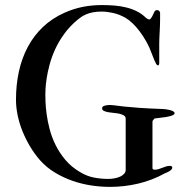

<svg xmlns="http://www.w3.org/2000/svg" viewBox="-20 -732 748 763"><path d="M43.5 -335.4Q43.5 -395 55.2 -448.2Q66.9 -501.5 90.8 -546.1Q114.7 -590.8 151.1 -625.2Q187.5 -659.7 236.8 -681.6Q272 -697.3 308.6 -704.6Q345.2 -711.9 384.8 -711.9Q409.7 -711.9 434.3 -710Q459 -708 481.7 -702.4Q504.4 -696.8 524.4 -686.8Q544.4 -676.8 560.5 -660.6Q567.4 -654.8 573.7 -654.8Q576.2 -654.8 579.1 -658.2Q582 -661.6 584.5 -666.3Q586.9 -670.9 589.1 -675.8Q591.3 -680.7 592.8 -683.6Q596.7 -691.9 603.5 -691.9Q609.4 -691.9 612.3 -689Q615.2 -686 616.2 -681.6V-654.8Q616.2 -643.1 615.7 -630.1Q615.2 -617.2 614.5 -604.7Q613.8 -592.3 613.3 -580.8Q612.8 -569.3 612.8 -561V-481.4Q612.8 -472.2 606.9 -472.2Q604 -472.2 600.6 -478Q597.2 -483.9 593.8 -491.9Q590.3 -500 587.4 -508.1Q584.5 -516.1 582.5 -520.5Q574.2 -543.9 561.8 -566.2Q549.3 -588.4 535.4 -606.9Q521.5 -625.5 506.8 -639.4Q492.2 -653.3 479.5 -660.6Q454.1 -675.3 428.7 -680.7Q403.3 -686 384.8 -686Q364.3 -686 349.4 -683.1Q334.5 -680.2 323 -675.3Q311.5 -670.4 303.2 -664.8Q294.9 -659.2 288.6 -653.8Q256.8 -627.4 234.9 -596.9Q212.9 -566.4 198.7 -535.2Q184.6 -503.9 176.8 -474.1Q168.9 -444.3 165.3 -419.9Q161.6 -395.5 160.9 -378.2Q160.2 -360.8 160.2 -355Q160.2 -346.7 160.9 -326.2Q161.6 -305.7 165.3 -278.3Q168.9 -251 177.2 -219Q185.5 -187 200.9 -155.8Q216.3 -124.5 240 -96.4Q263.7 -68.4 297.9 -48.3Q324.2 -32.2 352.3 -26.6Q380.4 -21 410.2 -21Q423.3 -21 436 -23.4Q448.7 -25.9 458.3 -30.5Q467.8 -35.2 473.6 -41.7Q479.5 -48.3 479.5 -56.6V-260.3Q479.5 -268.6 472.7 -272.9Q465.8 -277.3 455.3 -279.8Q444.8 -282.2 432.6 -283.2Q420.4 -284.2 409.9 -286.1Q399.4 -288.1 392.6 -291.5Q385.7 -294.9 385.7 -301.8Q385.7 -309.1 395.8 -312Q405.8 -314.9 417.5 -314.9Q423.8 -314.9 436 -313.2Q448.2 -311.5 471.7 -308.8Q495.1 -306.2 532.5 -303.5Q569.8 -300.8 626.5 -298.8Q630.4 -298.8 638.4 -297.9Q646.5 -296.9 654.3 -294.9Q662.1 -293 668 -289.8Q673.8 -286.6 673.8 -282.2Q673.8 -276.4 663.1 -272.7Q652.3 -269 638.7 -266.8Q625 -264.6 612.1 -263.4Q599.1 -262.2 594.2 -261.2Q588.9 -255.9 587.4 -253.4Q585.9 -251 585.9 -246.6V-64Q585.9 -57.6 595.2 -57.6Q603.5 -57.6 610.8 -60.1Q618.2 -62.5 625.2 -65.2Q632.3 -67.9 639.4 -70.3Q646.5 -72.8 654.3 -72.8Q658.2 -72.8 661.4 -71.5Q664.6 -70.3 664.6 -65.9Q664.6 -61.5 660.6 -57.6Q656.7 -53.7 651.6 -50.8Q646.5 -47.9 641.6 -45.9Q636.7 -43.9 634.8 -43Q585 -15.6 529.5 -2.4Q474.1 10.7 417 10.7Q380.4 10.7 342 4.9Q303.7 -1 267.3 -13.7Q231 -26.4 198 -46.4Q165 -66.4 139.6 -94.7Q117.7 -119.6 100.1 -148.9Q82.5 -178.2 69.8 -209.5Q57.1 -240.7 50.3 -272.9Q43.5 -305.2 43.5 -335.4Z"/></svg>

Font: IM FELL French Canon SC
Style: Regular
Weight: 400
Designer: Igino Marini
Foundry: Igino Marini
Version: 3.00